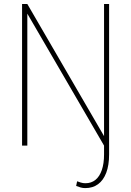

<svg xmlns="http://www.w3.org/2000/svg" viewBox="-20 -731 659 964"><path d="M90.8 -710.9H117.2V0H90.8ZM98.1 -695.3 117.2 -710.9 521 -15.6 502.4 0ZM502.4 -710.9H527.8V44.4Q527.8 98.6 513.4 136.5Q499 174.3 472.4 193.8Q445.8 213.4 408.2 213.4Q396 213.4 385.3 210.4Q374.5 207.5 362.3 202.6L367.2 179.2Q374 182.1 385.5 185.5Q397 189 408.7 189Q438.5 189 459.2 172.1Q480 155.3 491.2 122.8Q502.4 90.3 502.4 44.4Z"/></svg>

Font: Roboto Condensed Thin
Style: Regular
Weight: 250
Width: 3
Designer: Christian Robertson
Foundry: Google
Version: Version 3.009; 2024